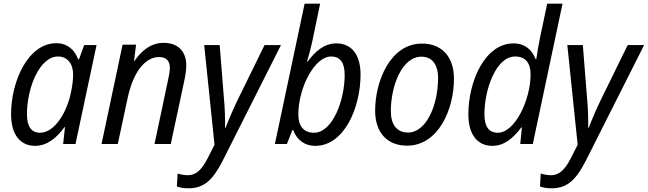

<svg xmlns="http://www.w3.org/2000/svg" viewBox="-20 -780 3509 1040"><path d="M170 10C235 10 287 -33 329 -91H332L322 0H389L503 -536H436L408 -459H403C385 -509 346 -546 285 -546C133 -546 40 -342 40 -161C40 -49 91 10 170 10ZM197 -61C151 -61 126 -94 126 -161C126 -306 195 -474 294 -474C345 -474 376 -435 376 -377C376 -343 371 -304 359 -256C331 -151 268 -61 197 -61Z M530 0H618L672 -252C706 -407 776 -471 841 -471C880 -471 900 -451 900 -413C900 -392 895 -366 888 -336L817 0H905L976 -332C982 -360 989 -395 989 -425C989 -505 941 -548 866 -548C793 -548 742 -499 708 -449H706L717 -538H644Z M1001 240C1089 240 1135 189 1184 95L1502 -536H1413L1266 -236C1247 -198 1215 -123 1202 -88H1199C1200 -130 1198 -203 1192 -259L1170 -536H1086L1142 4L1106 75C1075 135 1046 169 997 169C977 169 958 165 942 160L938 230C955 236 973 240 1001 240Z M1688 10C1845 10 1933 -198 1933 -376C1933 -487 1882 -545 1802 -545C1737 -545 1688 -503 1646 -446H1643C1646 -456 1661 -508 1672 -558L1714 -760H1630L1469 0H1534L1564 -76H1568C1585 -28 1625 10 1688 10ZM1681 -61C1623 -61 1596 -99 1596 -160C1596 -302 1682 -474 1774 -474C1822 -474 1847 -442 1847 -374C1847 -236 1781 -61 1681 -61Z M2185 9C2355 9 2439 -189 2439 -353C2439 -472 2374 -544 2266 -544C2091 -544 2012 -335 2012 -181C2012 -62 2077 9 2185 9ZM2191 -62C2130 -62 2097 -104 2097 -179C2097 -312 2156 -473 2263 -473C2328 -473 2353 -419 2353 -360C2353 -202 2285 -62 2191 -62Z M2647 10C2712 10 2760 -32 2804 -90H2807L2798 0H2866L3027 -760H2944L2906 -580C2897 -538 2891 -501 2885 -460H2881C2863 -508 2824 -545 2762 -545C2606 -545 2517 -339 2517 -161C2517 -48 2568 10 2647 10ZM2676 -61C2628 -61 2604 -94 2604 -161C2604 -298 2668 -474 2770 -474C2829 -474 2854 -436 2854 -377C2854 -242 2771 -61 2676 -61Z M2968 240C3056 240 3102 189 3151 95L3469 -536H3380L3233 -236C3214 -198 3182 -123 3169 -88H3166C3167 -130 3165 -203 3159 -259L3137 -536H3053L3109 4L3073 75C3042 135 3013 169 2964 169C2944 169 2925 165 2909 160L2905 230C2922 236 2940 240 2968 240Z"/></svg>

Font: Noto Sans SemiCondensed
Style: Italic
Weight: 400
Width: 4
Italic angle: -12°
Designer: Monotype Design Team
Foundry: Monotype Imaging Inc.
Version: Version 2.013